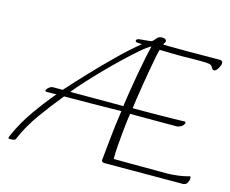

<svg xmlns="http://www.w3.org/2000/svg" viewBox="-97 -820 1155 964"><g transform="rotate(15 480.0 -338.0)"><path d="M35 7H26Q18 7 18 4Q18 -1 25 -16Q55 -84 101 -149Q147 -214 194 -270Q181 -270 171 -269.5Q161 -269 144 -269Q136 -269 136 -274Q136 -281 147 -290.5Q158 -300 169 -300H219Q266 -353 320.5 -410.5Q375 -468 432 -524Q489 -580 544 -625H531Q509 -625 509 -633Q509 -644 529.5 -645.5Q550 -647 578 -650Q590 -651 596 -659Q602 -667 610 -675Q618 -683 636 -683Q644 -683 650 -679.5Q656 -676 656 -668Q652 -659 652 -660Q652 -661 647 -650Q657 -650 682.5 -649.5Q708 -649 771 -649Q802 -649 844.5 -649.5Q887 -650 942 -650Q957 -650 957 -635Q957 -625 947 -608Q937 -591 926 -591Q919 -591 912.5 -603.5Q906 -616 892 -617Q879 -619 851.5 -619Q824 -619 807 -619Q794 -619 782.5 -618.5Q771 -618 760 -618Q734 -618 707.5 -618.5Q681 -619 637 -620Q634 -612 628 -582.5Q622 -553 615 -513Q608 -473 601 -431Q594 -389 589 -354Q584 -319 582 -302Q600 -302 637 -302Q674 -302 717 -302.5Q760 -303 797 -303.5Q834 -304 851 -305Q857 -305 857 -299Q857 -293 848 -283.5Q839 -274 819 -271H577Q575 -262 571.5 -234Q568 -206 564.5 -170Q561 -134 558.5 -100Q556 -66 556 -45Q556 -34 557 -31Q593 -31 663 -30.5Q733 -30 833 -30Q855 -30 888.5 -34Q922 -38 948 -46H949Q953 -46 953 -36Q953 -26 946 -13Q939 0 923 0Q823 0 724 0.5Q625 1 518 1Q501 1 501 -11Q501 -11 504 -39.5Q507 -68 511 -110Q515 -152 520.5 -196.5Q526 -241 531 -273Q456 -272 383 -271Q310 -270 234 -270Q184 -209 135 -141Q86 -73 57 -4Q55 3 48.5 5Q42 7 35 7ZM258 -300H534Q539 -339 546.5 -384.5Q554 -430 562 -475Q570 -520 578 -559.5Q586 -599 593 -626Q572 -615 539.5 -587Q507 -559 468 -522Q429 -485 389.5 -444.5Q350 -404 315.5 -366.5Q281 -329 258 -300ZM501 -11Q501 -11 501 -11Z"/></g></svg>

Font: Bilbo
Style: Regular
Weight: 400
Designer: Robert E. Leuschke
Foundry: Robert E. Leuschke
Version: Version 1.100